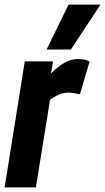

<svg xmlns="http://www.w3.org/2000/svg" viewBox="-26 -809 454 829"><path d="M203 -544 194 -492Q228 -525 255 -539.5Q282 -554 309 -554Q322 -554 335 -552Q348 -550 361 -544L319 -402Q306 -405 293 -407Q280 -409 270 -409Q251 -409 232 -402Q213 -395 190 -378L129 0H-6L81 -544ZM175 -595 270 -789H408L280 -595Z"/></svg>

Font: Georama SemiCondensed
Style: Bold Italic
Weight: 700
Width: 4
Italic angle: -9°
Designer: Jean-Baptiste Levee
Foundry: Production Type
Version: Version 1.000